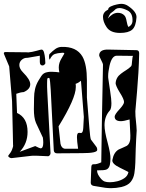

<svg xmlns="http://www.w3.org/2000/svg" viewBox="-31 -815 762 1003"><path d="M29 11Q22 11 16 6Q10 1 13 -3Q27 -20 32 -33.5Q37 -47 38 -54Q37 -51 37 -67Q37 -83 36 -117L32 -287L17 -468L-9 -530Q-11 -534 -11 -536Q-11 -543 -3 -543Q59 -542 89 -542Q119 -542 115 -541Q137 -543 159.5 -549.5Q182 -556 186 -556Q195 -556 199 -541Q203 -526 204.5 -509Q206 -492 206 -484Q200 -473 191 -473Q177 -473 177 -492V-524L113 -513Q96 -514 83 -503Q70 -492 70 -475Q70 -456 90 -436Q127 -399 127 -375Q127 -349 93 -334Q75 -333 54 -325L58 -225Q113 -200 113 -126Q113 -65 72 -22L153 -52Q177 -40 181 -40Q195 -40 195 -70Q195 -75 194.5 -81.5Q194 -88 193 -96L157 -173Q151 -187 148.5 -205Q146 -223 146 -245Q146 -257 146.5 -271.5Q147 -286 147 -304Q147 -327 152 -349.5Q157 -372 170 -394Q178 -408 185 -418Q192 -428 199 -432Q207 -437 221 -439Q226 -440 231 -440Q236 -440 240 -440Q251 -440 260.5 -439Q270 -438 279 -437Q276 -451 276 -463Q276 -487 291 -511L305 -535Q305 -541 291 -539Q270 -538 255.5 -533Q241 -528 230 -506L229 -504Q226 -504 225 -517Q225 -530 228 -533Q244 -549 258 -559Q272 -569 289 -570Q369 -573 400 -519Q423 -478 423 -394V-306L436 -145Q438 -120 440 -105Q442 -90 444 -86L471 -50Q475 -45 476 -40.5Q477 -36 477 -32Q477 -15 399 -15L267 -14Q252 -14 250 -29L234 -345Q231 -398 227 -407Q226 -408 222 -408Q221 -407 219.5 -407Q218 -407 217 -406Q215 -403 215 -381Q215 -373 215 -361.5Q215 -350 216 -336L233 -15Q233 -9 228.5 -3.5Q224 2 218 1Q181 -1 159.5 -1.5Q138 -2 133 -1Q128 -1 102.5 2.5Q77 6 30 11ZM307 -38H377Q371 -79 371 -98Q371 -121 381 -121H386Q389 -120 391 -120Q403 -120 404 -147L407 -204L392 -393Q379 -382 364 -377Q365 -373 365 -369Q365 -365 365 -360Q365 -301 275 -155Q277 -132 280 -109.5Q283 -87 285 -64Q290 -41 307 -38ZM549 168Q542 168 534.5 167.5Q527 167 519 166L458 156Q443 153 443 139L446 58Q446 41 461 43Q474 44 498 33Q500 -135 507 -477Q507 -483 497 -502Q487 -521 487 -527Q489 -557 534 -556L681 -553Q696 -553 696 -537Q695 -485 692 -435Q689 -385 685 -338Q677 -243 676 -234Q676 -208 679 -184Q681 -170 681.5 -157.5Q682 -145 683 -133Q683 -133 680.5 -91Q678 -49 676 35Q675 64 671 90Q667 116 652 135Q637 154 603 162Q575 168 549 168ZM543 137Q561 137 581.5 132Q602 127 619 115.5Q636 104 640 84Q640 83 597 62Q553 41 556 21Q563 -19 589 -34Q600 -39 610.5 -43.5Q621 -48 631 -53Q652 -66 650 -108L646 -191Q615 -182 601 -182Q568 -182 568 -206Q568 -211 574 -220.5Q580 -230 593 -244Q617 -270 617 -282Q617 -297 594 -333Q583 -351 578 -363Q573 -375 573 -380Q575 -411 601 -430Q614 -440 628 -448.5Q642 -457 654 -469Q658 -473 659 -496Q661 -520 664 -523L579 -524Q553 -524 541 -471Q538 -456 536 -443Q534 -430 534 -419Q534 -415 534 -411Q534 -407 535 -403L545 -335Q551 -296 551 -276Q551 -263 549 -252.5Q547 -242 542 -237Q515 -207 515 -161Q515 -129 531 -71Q547 -11 546 14L545 31Q543 64 524 71Q515 75 476 75Q476 86 481 96Q486 106 495 117Q506 130 516.5 133.5Q527 137 543 137ZM596 -643Q546 -643 526 -673Q507 -701 507 -727Q507 -752 534 -765Q534 -775 548 -781.5Q562 -788 578.5 -791.5Q595 -795 602 -795Q622 -795 638 -784Q684 -753 682 -724Q679 -677 659.5 -660Q640 -643 596 -643ZM640 -674Q659 -684 661 -702Q664 -747 634 -761Q610 -773 593 -773Q582 -773 574 -768Q569 -763 562 -757Q555 -751 546 -745Q543 -741 539.5 -734Q536 -727 532 -718Q542 -730 555.5 -739Q569 -748 585 -748Q607 -748 620 -733Q627 -725 630.5 -704Q634 -683 640 -674Z"/></svg>

Font: Moo Lah Lah
Style: Regular
Weight: 400
Designer: Robert E. Leuschke
Foundry: Robert E. Leuschke
Version: Version 1.010; ttfautohint (v1.8.3)